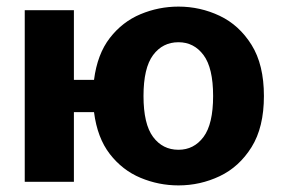

<svg xmlns="http://www.w3.org/2000/svg" viewBox="-20 -551 852 582"><path d="M55 0V-520H204V-309H265Q275 -387 313 -436Q351 -485 406 -508Q461 -531 521 -531Q587 -531 646 -503Q705 -475 742.5 -415Q780 -355 780 -260Q780 -165 742.5 -105Q705 -45 646 -17Q587 11 521 11Q461 11 406 -12Q351 -35 313 -84Q275 -133 265 -211H204V0ZM521 -97Q568 -97 597 -136Q626 -175 626 -260Q626 -345 597 -384Q568 -423 521 -423Q473 -423 444 -384Q415 -345 415 -260Q415 -175 444 -136Q473 -97 521 -97Z"/></svg>

Font: Murecho SemiBold
Style: Regular
Weight: 600
Designer: Neil Summerour
Foundry: Positype
Version: Version 1.010; ttfautohint (v1.8.3)